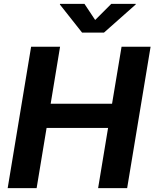

<svg xmlns="http://www.w3.org/2000/svg" viewBox="-20 -968 795 988"><path d="M19.5 0 140.1 -727.5H289.1L240.7 -434.1H556.6L605.5 -727.5H754.9L634.3 0H484.9L536.1 -309.6H219.7L168.5 0ZM414.6 -948.2 469.7 -865.2 552.7 -948.2H678.7L678.2 -944.8L515.1 -800.3H402.3L288.1 -944.8L289.1 -948.2Z"/></svg>

Font: Inter 16pt
Style: Bold Italic
Weight: 700
Italic angle: -9.3988°
Version: Version 4.001;git-66647c0bb